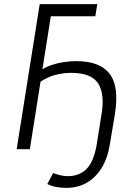

<svg xmlns="http://www.w3.org/2000/svg" viewBox="-20 -725 643 933"><path d="M302 188Q276 188 252.5 183.5Q229 179 210 169L238 116Q257 123 275 127Q293 131 310 131Q366 131 401 95.5Q436 60 450 -23L473 -168Q490 -268 457 -319.5Q424 -371 325 -371Q297 -371 268.5 -365.5Q240 -360 217 -350Q194 -340 177 -328L125 0H61L173 -705H453L443 -646H227L186 -388Q204 -400 230.5 -409Q257 -418 288 -423Q319 -428 349 -428Q407 -428 447.5 -413Q488 -398 512 -367Q536 -336 542.5 -288.5Q549 -241 539 -174L514 -25Q503 45 473 92.5Q443 140 399.5 164Q356 188 302 188Z"/></svg>

Font: Nunito Sans 7pt Condensed Light
Style: Italic
Weight: 300
Width: 3
Italic angle: -9°
Designer: Vernon Adams
Foundry: Vernon Adams
Version: Version 3.101;gftools[0.9.27]